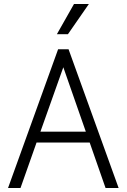

<svg xmlns="http://www.w3.org/2000/svg" viewBox="-20 -935 630 955"><path d="M20 0 269 -690H321L570 0H505L417 -252L454 -226H134L171 -252L82 0ZM175 -263 153 -280H435L416 -254L286 -626H304ZM263 -765 348 -915H422L318 -765Z"/></svg>

Font: Radio Canada Light
Style: Regular
Weight: 300
Designer: Charles Daoud, Etienne Aubert Bonn, Alexandre Saumier Demers, Jacques Le Bailly
Foundry: Radio-Canada
Version: Version 2.104;gftools[0.9.28.dev5+ged2979d]